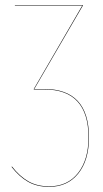

<svg xmlns="http://www.w3.org/2000/svg" viewBox="-20 -537 400 749"><path d="M152.8 -189.9Q327.1 -189.9 327.1 -1Q327.1 87.9 285.4 139.9Q243.7 191.9 171.9 191.9Q124 191.9 89.4 172.1Q54.7 152.3 24.9 113.8L26.9 112.8Q56.6 150.9 90.8 170.4Q125 189.9 171.9 189.9Q243.2 189.9 284.2 138.2Q325.2 86.4 325.2 -1Q325.2 -188 152.8 -188H111.8V-189.9L300.8 -515.1H38.1V-517.1H303.2V-515.1L113.8 -189.9Z"/></svg>

Font: Fira Sans Compressed Two
Style: Regular
Weight: 100
Width: 1
Designer: Carrois Corporate & Edenspiekermann AG
Foundry: Carrois Corporate GbR & Edenspiekermann AG
Version: Version 4.203;PS 004.203;hotconv 1.0.88;makeotf.lib2.5.64775